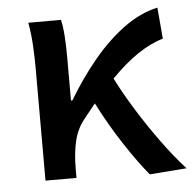

<svg xmlns="http://www.w3.org/2000/svg" viewBox="-46 -610 669 666"><g transform="rotate(-5 289.0 -277.0)"><path d="M449.2 9.8Q410.2 -37.1 364.7 -106.7Q319.3 -176.3 280.8 -252L243.2 -205.1Q215.8 -172.9 205.3 -129.9Q194.8 -86.9 194.8 -29.8V0H86.9V-394Q86.9 -426.3 84.7 -468.8Q82.5 -511.2 75.2 -550.8H189Q194.8 -526.9 197 -491.7Q199.2 -456.5 199.2 -418.9V-269H204.1Q246.6 -340.8 298.1 -403.3Q349.6 -465.8 407.2 -508.3Q464.8 -550.8 525.9 -564L535.2 -455.1Q448.2 -430.2 353 -332Q380.4 -277.8 417.7 -217.8Q455.1 -157.7 496.6 -100.8Q538.1 -43.9 578.1 0Z"/></g></svg>

Font: Source Han Sans CN Medium
Style: Regular
Weight: 500
Designer: Ryoko NISHIZUKA  (kana, bopomofo & ideographs); Paul D. Hunt (Latin, Greek & Cyrillic); Sandoll Communications , Soo-you
Foundry: Adobe
Version: Version 2.004;hotconv 1.0.118;makeotfexe 2.5.65603